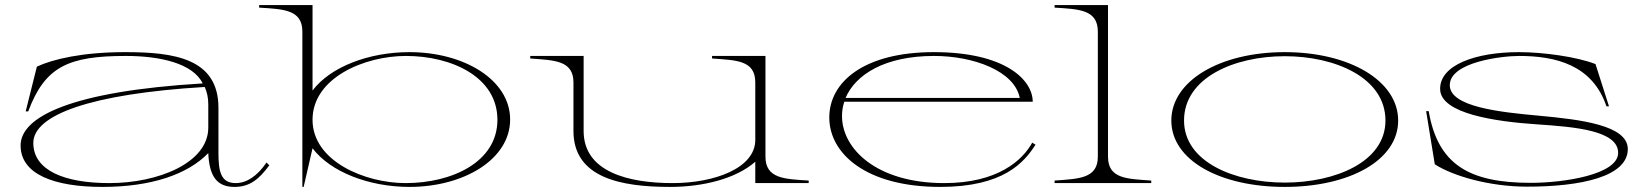

<svg xmlns="http://www.w3.org/2000/svg" viewBox="-20 -720 6463 755"><path d="M383 15C574 15 718 -34 799 -118C803 -25 834 15 902 15C961 15 998 -14 1039 -70L1028 -81C992 -28 950 0 907 0C848 0 839 -46 839 -119V-296C839 -490 666 -515 472 -515C303 -515 187 -487 125 -458L81 -282H91C157 -459 250 -500 475 -500C607 -500 738 -472 777 -392C260 -361 61 -261 61 -148C61 -35 192 15 383 15ZM410 0C233 0 111 -50 111 -158C111 -268 336 -351 785 -378C794 -358 799 -336 799 -310V-218C799 -80 603 0 410 0Z M1169 -596V15H1174L1209 -137C1279 -44 1431 15 1590 15C1805 15 1986 -94 1986 -250C1986 -406 1805 -515 1590 -515C1430 -515 1279 -457 1209 -364V-700H999V-690C1093 -684 1169 -683 1169 -596ZM1575 0C1415 0 1209 -86 1209 -249C1209 -415 1415 -500 1576 -500C1757 -500 1936 -417 1936 -249C1936 -82 1756 0 1575 0Z M2615 15C2744 15 2874 -17 2950 -84V0H3160V-10C3066 -16 2990 -17 2990 -104V-500H2780V-490C2874 -483 2950 -484 2950 -396V-170C2950 -58 2788 0 2625 0C2453 0 2275 -43 2275 -205V-500H2065V-490C2159 -483 2235 -483 2235 -396V-205C2235 -20 2423 15 2615 15Z M3677 15C3926 15 4007 -81 4052 -151L4039 -159C4001 -90 3904 0 3693 0C3428 0 3291 -134 3291 -264C3291 -283 3294 -302 3300 -320H4041C4041 -405 3934 -515 3652 -515C3378 -515 3241 -398 3241 -258C3241 -115 3387 15 3677 15ZM3305 -335C3344 -426 3458 -500 3653 -500C3808 -500 3969 -441 3990 -335Z M4127 -10V0H4507V-10C4413 -17 4337 -16 4337 -104V-700H4127V-690C4221 -684 4297 -683 4297 -596V-104C4297 -18 4223 -17 4127 -10Z M5032 15C5287 15 5478 -90 5478 -246C5478 -402 5287 -515 5032 -515C4777 -515 4586 -402 4586 -246C4586 -90 4777 15 5032 15ZM5032 -2C4834 -2 4636 -83 4636 -246C4636 -415 4834 -499 5032 -499C5230 -499 5428 -415 5428 -246C5428 -83 5230 -2 5032 -2Z M5985 14C6196 14 6381 -25 6381 -134C6381 -228 6194 -250 6032 -265C5877 -279 5681 -300 5681 -385C5681 -476 5886 -500 5953 -500C6097 -500 6242 -465 6297 -302H6307L6254 -468C6180 -497 6047 -515 5953 -515C5784 -515 5641 -465 5643 -369C5645 -273 5860 -242 6024 -231C6173 -221 6343 -207 6343 -119C6343 -33 6128 -1 6000 -1C5755 -1 5634 -74 5598 -283H5588L5622 -74C5693 -28 5837 14 5985 14Z"/></svg>

Font: Sprat Extended Thin
Style: Regular
Weight: 100
Width: 9
Designer: Ethan Nakache
Foundry: Collletttivo
Version: Version 2.000;Glyphs 3.2 (3217)